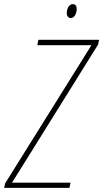

<svg xmlns="http://www.w3.org/2000/svg" viewBox="-52 -906 498 926"><path d="M289 -819C309 -819 318 -845 318 -862C318 -877 312 -886 299 -886C279 -886 270 -861 270 -843C270 -828 278 -819 289 -819ZM-32 0H283L288 -25H6L421 -691L426 -714H133L128 -688H389L-27 -22Z"/></svg>

Font: Noto Sans Condensed Thin
Style: Italic
Weight: 100
Width: 3
Italic angle: -12°
Designer: Monotype Design Team
Foundry: Monotype Imaging Inc.
Version: Version 2.013